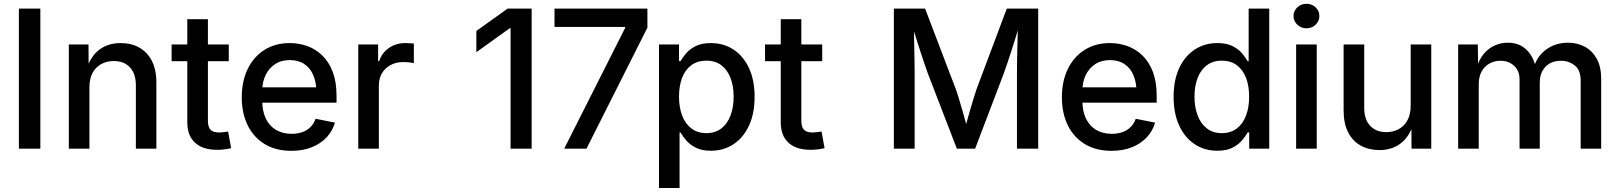

<svg xmlns="http://www.w3.org/2000/svg" viewBox="-20 -772 8404 997"><path d="M189.5 -727.5V0H78.1V-727.5Z M444.3 -318.8V0H337.4V-541H439.5L440.4 -408.2H427.2Q451.2 -481 496.6 -514.6Q542 -548.3 606.4 -548.3Q661.6 -548.3 703.4 -524.9Q745.1 -501.5 768.6 -455.8Q792 -410.2 792 -342.8V0H685.5V-329.1Q685.5 -388.7 655 -421.9Q624.5 -455.1 570.8 -455.1Q534.7 -455.1 505.9 -439.5Q477.1 -423.8 460.7 -393.6Q444.3 -363.3 444.3 -318.8Z M1168 -541V-454.1H871.1V-541ZM952.6 -672.4H1059.6V-146Q1059.6 -113.3 1073 -98.6Q1086.4 -84 1118.2 -84Q1127 -84 1140.9 -85.7Q1154.8 -87.4 1164.6 -88.9L1180.2 -2.9Q1164.1 1.5 1144.8 3.7Q1125.5 5.9 1106.9 5.9Q1032.7 5.9 992.7 -31Q952.6 -67.9 952.6 -136.2Z M1493.2 11.2Q1413.1 11.2 1355.2 -23.4Q1297.4 -58.1 1266.4 -120.8Q1235.4 -183.6 1235.4 -267.1Q1235.4 -350.1 1266.1 -413.6Q1296.9 -477.1 1353 -512.7Q1409.2 -548.3 1484.4 -548.3Q1532.7 -548.3 1576.4 -532.5Q1620.1 -516.6 1654.3 -483.2Q1688.5 -449.7 1708 -398.2Q1727.5 -346.7 1727.5 -274.9V-238.8H1292.5V-318.4H1672.9L1623 -292.5Q1623 -342.3 1607.4 -380.1Q1591.8 -418 1560.8 -439Q1529.8 -460 1484.9 -460Q1439.9 -460 1407.7 -438.5Q1375.5 -417 1358.6 -381.1Q1341.8 -345.2 1341.8 -302.2V-249.5Q1341.8 -194.3 1360.6 -155.8Q1379.4 -117.2 1413.8 -97.2Q1448.2 -77.1 1494.1 -77.1Q1524.9 -77.1 1549.8 -85.9Q1574.7 -94.7 1592.3 -112.3Q1609.9 -129.9 1618.7 -155.3L1719.2 -135.3Q1707 -91.8 1675.8 -58.6Q1644.5 -25.4 1598.1 -7.1Q1551.8 11.2 1493.2 11.2Z M1840.3 0V-541H1943.4V-454.1H1948.7Q1963.4 -498 2000 -523.2Q2036.6 -548.3 2084.5 -548.3Q2095.2 -548.3 2107.9 -547.6Q2120.6 -546.9 2128.9 -545.9V-444.3Q2123 -445.8 2106.7 -447.8Q2090.3 -449.7 2072.8 -449.7Q2037.1 -449.7 2008.3 -434.3Q1979.5 -418.9 1963.4 -391.6Q1947.3 -364.3 1947.3 -327.1V0Z M2740.7 -727.5V0H2631.3V-625.5H2627L2453.6 -501V-611.3L2616.2 -727.5Z M2909.7 0 3226.6 -627.9V-632.3H2859.4V-727.5H3341.8V-628.4L3025.4 0Z M3401.9 204.1V-541H3505.9V-454.6H3513.7Q3524.4 -473.1 3543 -495.1Q3561.5 -517.1 3592.5 -532.7Q3623.5 -548.3 3671.4 -548.3Q3737.3 -548.3 3788.6 -514.9Q3839.8 -481.4 3869.1 -418.9Q3898.4 -356.4 3898.4 -269.5Q3898.4 -182.6 3869.4 -119.9Q3840.3 -57.1 3789.1 -23.2Q3737.8 10.7 3671.4 10.7Q3624.5 10.7 3593.5 -4.9Q3562.5 -20.5 3543.7 -42.7Q3524.9 -64.9 3513.7 -84H3508.8V204.1ZM3647.9 -80.6Q3693.8 -80.6 3725.6 -105Q3757.3 -129.4 3773.4 -172.4Q3789.6 -215.3 3789.6 -270Q3789.6 -324.7 3773.4 -366.9Q3757.3 -409.2 3725.8 -433.1Q3694.3 -457 3647.9 -457Q3602.1 -457 3570.3 -433.8Q3538.6 -410.6 3522.2 -368.7Q3505.9 -326.7 3505.9 -270Q3505.9 -213.9 3522.5 -171.1Q3539.1 -128.4 3571 -104.5Q3603 -80.6 3647.9 -80.6Z M4249.5 -541V-454.1H3952.6V-541ZM4034.2 -672.4H4141.1V-146Q4141.1 -113.3 4154.5 -98.6Q4168 -84 4199.7 -84Q4208.5 -84 4222.4 -85.7Q4236.3 -87.4 4246.1 -88.9L4261.7 -2.9Q4245.6 1.5 4226.3 3.7Q4207 5.9 4188.5 5.9Q4114.3 5.9 4074.2 -31Q4034.2 -67.9 4034.2 -136.2Z M4621.6 0V-727.5H4783.7L4943.4 -308.6Q4950.2 -290.5 4958.7 -262.2Q4967.3 -233.9 4976.6 -201.4Q4985.8 -168.9 4994.4 -137.9Q5002.9 -106.9 5008.8 -82.5H4984.9Q4991.2 -106 4999.5 -136.7Q5007.8 -167.5 5017.3 -200Q5026.9 -232.4 5035.6 -261.2Q5044.4 -290 5050.8 -308.6L5208 -727.5H5371.1V0H5260.7V-392.1Q5260.7 -415 5261.2 -445.8Q5261.7 -476.6 5262.5 -511Q5263.2 -545.4 5264.2 -580.6Q5265.1 -615.7 5265.6 -647.9H5274.9Q5264.6 -612.3 5253.2 -575.2Q5241.7 -538.1 5230.5 -503.4Q5219.2 -468.8 5209.5 -439.9Q5199.7 -411.1 5192.9 -392.1L5043.5 0H4948.7L4797.4 -392.1Q4790.5 -411.1 4781 -439.2Q4771.5 -467.3 4760.3 -501.5Q4749 -535.6 4737.3 -573.2Q4725.6 -610.8 4713.4 -647.9H4724.6Q4725.6 -618.2 4726.3 -583.7Q4727.1 -549.3 4727.8 -514.4Q4728.5 -479.5 4729 -448Q4729.5 -416.5 4729.5 -392.1V0Z M5752 11.2Q5671.9 11.2 5614 -23.4Q5556.2 -58.1 5525.1 -120.8Q5494.1 -183.6 5494.1 -267.1Q5494.1 -350.1 5524.9 -413.6Q5555.7 -477.1 5611.8 -512.7Q5668 -548.3 5743.2 -548.3Q5791.5 -548.3 5835.2 -532.5Q5878.9 -516.6 5913.1 -483.2Q5947.3 -449.7 5966.8 -398.2Q5986.3 -346.7 5986.3 -274.9V-238.8H5551.3V-318.4H5931.6L5881.8 -292.5Q5881.8 -342.3 5866.2 -380.1Q5850.6 -418 5819.6 -439Q5788.6 -460 5743.7 -460Q5698.7 -460 5666.5 -438.5Q5634.3 -417 5617.4 -381.1Q5600.6 -345.2 5600.6 -302.2V-249.5Q5600.6 -194.3 5619.4 -155.8Q5638.2 -117.2 5672.6 -97.2Q5707 -77.1 5752.9 -77.1Q5783.7 -77.1 5808.6 -85.9Q5833.5 -94.7 5851.1 -112.3Q5868.7 -129.9 5877.4 -155.3L5978 -135.3Q5965.8 -91.8 5934.6 -58.6Q5903.3 -25.4 5856.9 -7.1Q5810.5 11.2 5752 11.2Z M6301.3 10.7Q6234.9 10.7 6183.6 -23.2Q6132.3 -57.1 6103.3 -119.9Q6074.2 -182.6 6074.2 -269.5Q6074.2 -356.4 6103.5 -418.9Q6132.8 -481.4 6184.3 -514.9Q6235.8 -548.3 6301.3 -548.3Q6349.1 -548.3 6380.1 -532.7Q6411.1 -517.1 6429.7 -495.1Q6448.2 -473.1 6458.5 -454.1H6463.9V-727.5H6570.8V0H6466.8V-84.5H6459Q6448.2 -64.9 6429.2 -42.7Q6410.2 -20.5 6379.4 -4.9Q6348.6 10.7 6301.3 10.7ZM6324.7 -80.6Q6370.1 -80.6 6401.9 -104.5Q6433.6 -128.4 6450 -171.1Q6466.3 -213.9 6466.3 -270Q6466.3 -326.7 6450 -368.7Q6433.6 -410.6 6402.1 -433.8Q6370.6 -457 6324.7 -457Q6278.3 -457 6246.6 -433.1Q6214.8 -409.2 6198.7 -366.9Q6182.6 -324.7 6182.6 -270Q6182.6 -215.3 6199 -172.4Q6215.3 -129.4 6247.1 -105Q6278.8 -80.6 6324.7 -80.6Z M6710.4 0V-541H6817.4V0ZM6763.7 -625Q6736.3 -625 6716.6 -643.8Q6696.8 -662.6 6696.8 -689Q6696.8 -715.3 6716.6 -733.9Q6736.3 -752.4 6763.7 -752.4Q6792 -752.4 6811.5 -733.9Q6831.1 -715.3 6831.1 -689Q6831.1 -662.6 6811.5 -643.8Q6792 -625 6763.7 -625Z M7143.1 7.3Q7087.9 7.3 7045.9 -15.9Q7003.9 -39.1 6980.5 -85Q6957 -130.9 6957 -198.2V-541H7064V-211.4Q7064 -152.3 7094.5 -119.1Q7125 -85.9 7178.7 -85.9Q7214.8 -85.9 7243.4 -101.6Q7272 -117.2 7288.6 -147.7Q7305.2 -178.2 7305.2 -221.7V-541H7412.1V0H7309.6L7309.1 -132.8H7321.8Q7297.4 -59.6 7251.7 -26.1Q7206.1 7.3 7143.1 7.3Z M7551.8 0V-541H7653.8L7655.8 -417H7647.5Q7659.7 -462.4 7684.1 -491.7Q7708.5 -521 7741.2 -535.6Q7773.9 -550.3 7809.6 -550.3Q7868.7 -550.3 7906.5 -513.9Q7944.3 -477.5 7956.5 -414.1H7942.4Q7953.1 -457 7979.2 -487.5Q8005.4 -518.1 8042.2 -534.2Q8079.1 -550.3 8122.1 -550.3Q8170.4 -550.3 8209.5 -529.3Q8248.5 -508.3 8271.5 -466.8Q8294.4 -425.3 8294.4 -363.3V0H8188V-352.5Q8188 -407.7 8157.2 -432.1Q8126.5 -456.5 8085 -456.5Q8051.3 -456.5 8026.9 -442.4Q8002.4 -428.2 7989 -403.1Q7975.6 -377.9 7975.6 -345.2V0H7870.6V-359.9Q7870.6 -403.8 7842.5 -430.2Q7814.5 -456.5 7770.5 -456.5Q7740.7 -456.5 7715.1 -442.6Q7689.5 -428.7 7674.1 -401.6Q7658.7 -374.5 7658.7 -334.5V0Z"/></svg>

Font: Inter 17pt Medium
Style: Regular
Weight: 500
Version: Version 4.001;git-66647c0bb